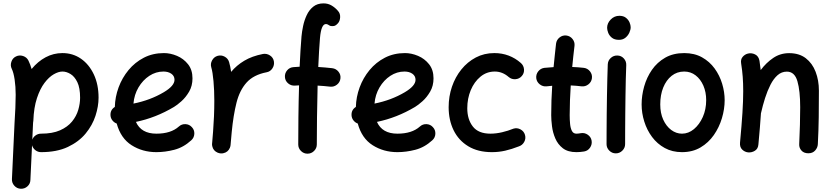

<svg xmlns="http://www.w3.org/2000/svg" viewBox="-20 -861 4973 1147"><path d="M104 266.6Q81.1 265.6 65.7 248.5Q50.3 231.4 51.3 209L66.9 -127Q69.8 -174.8 71.8 -216.3Q73.7 -257.8 73.7 -294.4Q73.7 -343.8 67.4 -386Q61 -428.2 50.3 -449.7Q40.5 -469.7 47.9 -491.9Q55.2 -514.2 75.7 -523.9Q95.7 -533.7 117.9 -526.4Q140.1 -519 149.9 -499Q161.1 -476.1 168.9 -448.7Q206.1 -494.1 252.9 -519Q299.8 -543.9 353 -543.9Q415 -543.9 463.6 -510.3Q512.2 -476.6 540.5 -416.5Q568.8 -356.4 568.8 -277.3Q568.8 -226.1 550.5 -169.4Q532.2 -112.8 491.7 -63.5Q451.2 -14.2 385.5 16.8Q319.8 47.9 225.1 47.9Q206.1 47.9 191.2 36.1Q176.3 24.4 171.4 6.8L161.6 213.9Q161.1 236.8 144 252.2Q127 267.6 104 266.6ZM177.2 -120.1 172.9 -26.4Q178.7 -42.5 193.1 -52.5Q207.5 -62.5 225.1 -62.5Q293.5 -62.5 338.6 -82.5Q383.8 -102.5 410.2 -134.8Q436.5 -167 447.5 -204.6Q458.5 -242.2 458.5 -277.3Q458.5 -336.4 441.9 -370.4Q425.3 -404.3 401.1 -418.9Q377 -433.6 353 -433.6Q329.6 -433.6 301 -417.2Q272.5 -400.9 245.8 -365.7Q219.2 -330.6 200.7 -274.7Q182.1 -218.8 179.2 -139.6Q179.2 -134.3 177.7 -128.9Q177.7 -124 177.2 -120.1Z M1122.6 -22.9Q1076.2 19.5 1021.5 33.7Q966.8 47.9 914.1 47.9Q831.5 47.9 766.4 6.6Q701.2 -34.7 677.2 -123Q662.1 -128.4 651.6 -141.6Q641.1 -154.8 640.1 -171.9Q638.2 -204.6 666 -222.2Q667.5 -281.7 688.5 -338.9Q709.5 -396 747.8 -442.4Q786.1 -488.8 839.6 -516.4Q893.1 -543.9 959.5 -543.9Q998 -543.9 1037.4 -527.3Q1076.7 -510.7 1103.3 -477.3Q1129.9 -443.8 1129.9 -393.1Q1129.9 -348.1 1109.9 -313.7Q1089.8 -279.3 1063.7 -256.1Q1037.6 -232.9 1019.5 -222.2Q910.6 -157.2 792 -132.8Q823.2 -62.5 914.1 -62.5Q1001 -62.5 1048.3 -105Q1065.4 -120.6 1088.4 -119.4Q1111.3 -118.2 1126.5 -101.1Q1142.1 -84.5 1140.9 -61.3Q1139.6 -38.1 1122.6 -22.9ZM956.5 -433.6Q911.1 -433.6 872.1 -408Q833 -382.3 807.4 -338.9Q781.7 -295.4 777.3 -242.2Q826.7 -252 872.3 -269Q918 -286.1 958.5 -310.1Q1022.5 -348.1 1022.5 -384.3Q1022.5 -407.2 1003.7 -420.4Q984.9 -433.6 956.5 -433.6Z M1296.9 55.2Q1289.6 54.7 1282.7 51.8Q1282.2 51.8 1281.7 51.8Q1281.2 51.3 1280.8 51.3Q1253.9 40 1248 12.2Q1248 11.7 1248 11.2Q1247.6 10.7 1247.6 10.3Q1246.1 2.4 1247.1 -5.4Q1247.1 -7.8 1247.6 -9.8Q1249 -25.9 1250.2 -42Q1251.5 -58.1 1252.9 -74.7Q1256.3 -117.2 1258.3 -165Q1260.3 -212.9 1260.3 -259.8Q1260.3 -321.8 1255.4 -376.2Q1250.5 -430.7 1242.2 -458.5Q1235.8 -480 1247.1 -500.5Q1258.3 -521 1279.8 -527.3Q1301.3 -533.7 1321.8 -522.7Q1342.3 -511.7 1348.6 -490.2Q1356 -464.8 1360.8 -431.6Q1393.1 -470.7 1439.5 -498.3Q1485.8 -525.9 1550.8 -538.6Q1573.2 -542.5 1592.8 -529.8Q1612.3 -517.1 1616.2 -494.6Q1620.1 -472.2 1607.4 -452.6Q1594.7 -433.1 1572.3 -429.2Q1494.6 -414.1 1453.1 -367.9Q1411.6 -321.8 1392.8 -247.3Q1374 -172.9 1364.3 -72.3Q1361.3 -30.3 1357.4 5.4Q1356.9 12.7 1354 19.5Q1354 20 1354 20.5Q1353.5 21 1353.5 21.5Q1342.3 48.3 1314.5 54.2Q1314 54.2 1313.5 54.2Q1313 54.7 1312.5 54.7Q1304.7 56.2 1296.9 55.2Z M1682.1 -400.9Q1680.7 -423.8 1695.6 -441.2Q1710.4 -458.5 1733.4 -460Q1751.5 -461.4 1770 -462.4Q1772.5 -512.7 1775.1 -559.1Q1777.8 -605.5 1781.2 -644Q1783.7 -671.9 1790.8 -705.8Q1797.9 -739.7 1812.3 -770.5Q1826.7 -801.3 1851.1 -821Q1875.5 -840.8 1912.6 -840.8Q1940.4 -840.8 1962.2 -827.4Q1983.9 -814 1999 -795.9Q2013.2 -780.3 2012 -757.8Q2010.7 -735.4 1999.5 -722.7Q1986.8 -708 1975.3 -705.8Q1963.9 -703.6 1952.1 -706.5Q1937 -717.3 1926.8 -717.3Q1898.9 -717.3 1891.6 -634.3Q1888.7 -598.1 1886 -554Q1883.3 -509.8 1881.3 -460.9Q1920.9 -458.5 1964.8 -453.6Q1987.8 -450.7 2002.2 -432.6Q2016.6 -414.6 2013.7 -392.1Q2011.2 -369.6 1992.9 -355.2Q1974.6 -340.8 1952.1 -343.3Q1914.6 -347.7 1877.4 -349.6Q1875 -254.4 1873.8 -161.1Q1872.6 -67.9 1872.6 2Q1872.6 24.4 1856.2 40.8Q1839.8 57.1 1816.9 57.1Q1794.4 57.1 1778.1 41Q1761.7 24.9 1761.7 2Q1761.7 -68.4 1762.7 -161.6Q1763.7 -254.9 1766.6 -351.1Q1753.9 -350.6 1741.7 -349.6Q1718.8 -348.1 1701.2 -363Q1683.6 -377.9 1682.1 -400.9Z M2562.5 -22.9Q2516.1 19.5 2461.4 33.7Q2406.7 47.9 2354 47.9Q2271.5 47.9 2206.3 6.6Q2141.1 -34.7 2117.2 -123Q2102.1 -128.4 2091.6 -141.6Q2081.1 -154.8 2080.1 -171.9Q2078.1 -204.6 2106 -222.2Q2107.4 -281.7 2128.4 -338.9Q2149.4 -396 2187.7 -442.4Q2226.1 -488.8 2279.5 -516.4Q2333 -543.9 2399.4 -543.9Q2438 -543.9 2477.3 -527.3Q2516.6 -510.7 2543.2 -477.3Q2569.8 -443.8 2569.8 -393.1Q2569.8 -348.1 2549.8 -313.7Q2529.8 -279.3 2503.7 -256.1Q2477.5 -232.9 2459.5 -222.2Q2350.6 -157.2 2231.9 -132.8Q2263.2 -62.5 2354 -62.5Q2440.9 -62.5 2488.3 -105Q2505.4 -120.6 2528.3 -119.4Q2551.3 -118.2 2566.4 -101.1Q2582 -84.5 2580.8 -61.3Q2579.6 -38.1 2562.5 -22.9ZM2396.5 -433.6Q2351.1 -433.6 2312 -408Q2272.9 -382.3 2247.3 -338.9Q2221.7 -295.4 2217.3 -242.2Q2266.6 -252 2312.3 -269Q2357.9 -286.1 2398.4 -310.1Q2462.4 -348.1 2462.4 -384.3Q2462.4 -407.2 2443.6 -420.4Q2424.8 -433.6 2396.5 -433.6Z M3097.2 -406.7Q3082.5 -389.6 3059.3 -387.9Q3036.1 -386.2 3019 -400.9Q2981.4 -433.6 2936 -433.6Q2887.2 -433.6 2850.1 -402.8Q2813 -372.1 2792.2 -322.3Q2771.5 -272.5 2771.5 -214.4Q2771.5 -147.9 2804.7 -105.2Q2837.9 -62.5 2909.7 -62.5Q2943.4 -62.5 2979.7 -71Q3016.1 -79.6 3046.9 -92.3Q3068.8 -99.1 3089.4 -88.1Q3109.9 -77.1 3116.2 -55.2Q3122.6 -33.2 3111.6 -13.2Q3100.6 6.8 3079.1 13.7Q3036.6 30.3 2998.3 39.1Q2960 47.9 2918.5 47.9Q2835.4 47.9 2777.6 12.9Q2719.7 -22 2689.9 -82.8Q2660.2 -143.6 2660.2 -220.7Q2660.2 -284.7 2679.9 -342.8Q2699.7 -400.9 2736.1 -446Q2772.5 -491.2 2822.5 -517.6Q2872.6 -543.9 2933.1 -543.9Q2979 -543.9 3018.8 -528.8Q3058.6 -513.7 3091.3 -484.9Q3108.4 -470.2 3110.4 -447Q3112.3 -423.8 3097.2 -406.7Z M3516.1 -393.6Q3513.2 -371.1 3494.9 -356.9Q3476.6 -342.8 3454.1 -345.2Q3423.8 -349.1 3389.6 -350.6Q3386.7 -306.6 3385 -262.2Q3383.3 -217.8 3383.3 -173.3Q3383.3 -146 3385.7 -120.4Q3388.2 -94.7 3396.7 -78.6Q3405.3 -62.5 3423.3 -62.5Q3435.1 -62.5 3449.7 -65.4Q3472.2 -69.3 3491.2 -56.2Q3510.3 -43 3514.2 -21Q3518.1 1.5 3505.1 20.8Q3492.2 40 3469.7 43.9Q3457.5 45.9 3445.8 46.9Q3434.1 47.9 3423.3 47.9Q3372.6 47.9 3342.5 24.7Q3312.5 1.5 3297.4 -33.9Q3282.2 -69.3 3277.6 -106.9Q3272.9 -144.5 3272.9 -173.3Q3272.9 -217.8 3274.4 -261.5Q3275.9 -305.2 3278.8 -348.6Q3261.7 -347.2 3245.6 -345.2Q3223.1 -342.8 3204.8 -356.9Q3186.5 -371.1 3183.6 -393.6Q3181.2 -416.5 3195.3 -434.6Q3209.5 -452.6 3231.9 -455.6Q3259.3 -458.5 3287.1 -460Q3290.5 -495.1 3294.2 -530.3Q3297.9 -565.4 3301.8 -600.1Q3304.7 -623 3322.8 -637.2Q3340.8 -651.4 3363.3 -648.9Q3386.2 -646 3400.4 -627.9Q3414.6 -609.9 3412.1 -587.4Q3408.2 -555.7 3404.8 -524.2Q3401.4 -492.7 3398.4 -460.9Q3435.1 -459.5 3468.3 -455.6Q3490.7 -452.6 3504.9 -434.3Q3519 -416 3516.1 -393.6Z M3606.9 -694.8Q3606.9 -722.2 3628.4 -744.4Q3649.9 -766.6 3680.2 -766.6Q3704.6 -766.6 3719.5 -754.6Q3734.4 -742.7 3741 -726.8Q3747.6 -710.9 3747.6 -698.2Q3747.6 -683.1 3739.5 -665.5Q3731.4 -647.9 3716.1 -635.5Q3700.7 -623 3677.7 -623Q3650.9 -623 3635.3 -635.7Q3619.6 -648.4 3613.3 -665.3Q3606.9 -682.1 3606.9 -694.8ZM3668.5 -529.3Q3691.4 -528.8 3706.8 -511.7Q3722.2 -494.6 3721.2 -471.7Q3719.7 -438 3718.5 -389.6Q3717.3 -341.3 3716.6 -286.6Q3715.8 -231.9 3715.3 -177.7Q3714.8 -123.5 3714.6 -77.1Q3714.4 -30.8 3714.4 0Q3714.4 22.5 3698 38.8Q3681.6 55.2 3658.7 55.2Q3636.2 55.2 3619.9 38.8Q3603.5 22.5 3603.5 0Q3603.5 -30.8 3603.8 -77.4Q3604 -124 3604.5 -178.5Q3605 -232.9 3606 -288.1Q3606.9 -343.3 3608.2 -392.3Q3609.4 -441.4 3610.8 -476.6Q3611.8 -499.5 3628.9 -514.9Q3646 -530.3 3668.5 -529.3Z M4067.4 -543.9Q4128.4 -543.9 4173.8 -518.6Q4219.2 -493.2 4249.3 -451.7Q4279.3 -410.2 4294.2 -360.6Q4309.1 -311 4309.1 -262.7Q4309.1 -209.5 4292.7 -154.8Q4276.4 -100.1 4244.4 -54.2Q4212.4 -8.3 4164.8 19.8Q4117.2 47.9 4054.2 47.9Q3996.1 47.9 3951.2 23.2Q3906.2 -1.5 3875.5 -42.7Q3844.7 -84 3828.9 -134.8Q3813 -185.5 3813 -237.3Q3813 -290 3828.1 -344.2Q3843.3 -398.4 3874.5 -443.6Q3905.8 -488.8 3953.9 -516.4Q4002 -543.9 4067.4 -543.9ZM4067.4 -433.6Q4024.4 -433.6 3992.2 -408Q3960 -382.3 3942.1 -338.1Q3924.3 -293.9 3924.3 -237.3Q3924.3 -185.5 3942.1 -146.2Q3960 -106.9 3989.7 -84.7Q4019.5 -62.5 4054.2 -62.5Q4092.8 -62.5 4125.5 -89.6Q4158.2 -116.7 4178.5 -162.1Q4198.7 -207.5 4198.7 -262.7Q4198.7 -310.5 4181.9 -349.4Q4165 -388.2 4135.5 -410.9Q4106 -433.6 4067.4 -433.6Z M4400.9 -9.3Q4410.6 -113.8 4415.3 -187Q4419.9 -260.3 4419.9 -315.9Q4419.9 -362.8 4417 -401.9Q4414.1 -440.9 4407.7 -480.5Q4403.3 -505.9 4416.5 -521.2Q4429.7 -536.6 4448.2 -541Q4469.7 -546.4 4491 -535.9Q4512.2 -525.4 4517.1 -497.6Q4521.5 -469.2 4524.4 -442.4Q4557.1 -486.3 4599.4 -514.9Q4641.6 -543.5 4694.3 -543.5Q4754.4 -543.5 4793.7 -513.2Q4833 -482.9 4852.5 -431.9Q4872.1 -380.9 4872.1 -319.3Q4872.1 -241.7 4871.1 -161.6Q4870.1 -81.5 4865.7 0.5Q4864.7 21 4849.9 37.8Q4835 54.7 4809.1 54.7Q4782.2 54.7 4767.8 38.3Q4753.4 22 4754.4 0.5Q4757.3 -61.5 4758.8 -115.5Q4760.3 -169.4 4760.3 -220.7Q4760.3 -318.4 4743.7 -375.7Q4727.1 -433.1 4680.7 -433.1Q4649.4 -433.1 4625.2 -411.9Q4601.1 -390.6 4582.8 -354.7Q4564.5 -318.8 4550.5 -275.1Q4536.6 -231.4 4526.4 -186L4525.9 -184.6Q4523.4 -144.5 4519.5 -98.6Q4515.6 -52.7 4510.7 1.5Q4508.8 27.8 4489.7 39.6Q4470.7 51.3 4449.2 49.3Q4429.2 47.4 4413.8 32.5Q4398.4 17.6 4400.9 -9.3Z"/></svg>

Font: Mikhak SemiBold
Style: Regular
Weight: 600
Designer: Amin Abedi
Version: Version 3.3